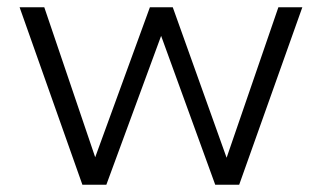

<svg xmlns="http://www.w3.org/2000/svg" viewBox="-20 -509 887 529"><path d="M207 0 34 -489H102L250 -53H234L393 -489H456L612 -53H597L747 -489H813L639 0H573L412 -443H436L273 0Z"/></svg>

Font: Nunito Sans 10pt Light
Style: Regular
Weight: 300
Designer: Vernon Adams
Foundry: Vernon Adams
Version: Version 3.101;gftools[0.9.27]